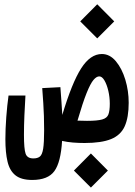

<svg xmlns="http://www.w3.org/2000/svg" viewBox="-20 -658 626 888"><path d="M371.1 3.4Q343.3 3.4 316.9 1.2Q290.5 -1 267.1 -6.3Q261.2 92.8 231.4 133.5Q201.7 174.3 128.9 174.3Q78.6 174.3 51.8 153.1Q24.9 131.8 14.9 89.8Q4.9 47.9 4.9 -14.2Q4.9 -60.5 9 -116.2Q13.2 -171.9 19.5 -216.3H97.7Q94.7 -170.4 92.8 -123Q90.8 -75.7 90.8 -34.7Q90.8 30.8 98.4 52.7Q106 74.7 134.3 74.7Q153.8 74.7 164.6 65.9Q175.3 57.1 179.7 29.5Q184.1 2 184.1 -55.2Q184.1 -92.3 183.1 -121.6Q182.1 -150.9 180.2 -181.2Q178.2 -211.4 175.3 -250.5L259.3 -254.9Q261.7 -218.8 264.2 -187.7Q266.6 -156.7 268.1 -126.5Q313 -275.9 355.5 -342Q397.9 -408.2 451.2 -408.2Q487.8 -408.2 515.9 -374.8Q543.9 -341.3 559.6 -289.6Q575.2 -237.8 575.2 -182.6Q575.2 -115.2 556.9 -74.2Q538.6 -33.2 494.1 -14.9Q449.7 3.4 371.1 3.4ZM338.4 -100.1Q359.4 -99.1 382.3 -99.1Q430.2 -99.1 452.6 -105.5Q475.1 -111.8 481.4 -128.9Q487.8 -146 487.8 -177.7Q487.8 -208.5 481 -237.8Q474.1 -267.1 463.1 -285.9Q452.1 -304.7 439 -304.7Q426.3 -304.7 412.4 -288.3Q398.4 -272 380.6 -227.8Q362.8 -183.6 338.4 -100.1ZM429.7 -480.5 351.1 -559.1 429.7 -638.2 508.3 -559.1ZM400.4 209.5 321.8 130.9 400.4 51.8 479 130.9Z"/></svg>

Font: Cascadia Mono PL
Style: Regular
Weight: 400
Monospace: yes
Designer: Aaron Bell
Foundry: Saja Typeworks
Version: Version 2404.023; ttfautohint (v1.8.4)